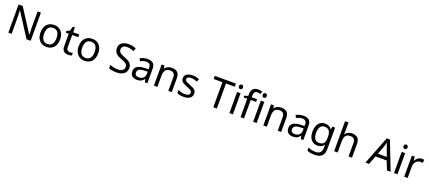

<svg xmlns="http://www.w3.org/2000/svg" viewBox="118 -2548 10220 4572"><g transform="rotate(20 5228.0 -262.5)"><path d="M663 0H558L176 -593H172Q174 -558 177 -506Q180 -454 180 -399V0H97V-714H201L582 -123H586Q585 -139 583.5 -171Q582 -203 580.5 -241Q579 -279 579 -311V-714H663Z M1311 -269Q1311 -136 1243.5 -63Q1176 10 1061 10Q990 10 934.5 -22.5Q879 -55 847 -117.5Q815 -180 815 -269Q815 -402 882 -474Q949 -546 1064 -546Q1137 -546 1192.5 -513.5Q1248 -481 1279.5 -419.5Q1311 -358 1311 -269ZM906 -269Q906 -174 943.5 -118.5Q981 -63 1063 -63Q1144 -63 1182 -118.5Q1220 -174 1220 -269Q1220 -364 1182 -418Q1144 -472 1062 -472Q980 -472 943 -418Q906 -364 906 -269Z M1629 -62Q1649 -62 1670 -65.5Q1691 -69 1704 -73V-6Q1690 1 1664 5.5Q1638 10 1614 10Q1572 10 1536.5 -4.5Q1501 -19 1479 -55Q1457 -91 1457 -156V-468H1381V-510L1458 -545L1493 -659H1545V-536H1700V-468H1545V-158Q1545 -109 1568.5 -85.5Q1592 -62 1629 -62Z M2277 -269Q2277 -136 2209.5 -63Q2142 10 2027 10Q1956 10 1900.5 -22.5Q1845 -55 1813 -117.5Q1781 -180 1781 -269Q1781 -402 1848 -474Q1915 -546 2030 -546Q2103 -546 2158.5 -513.5Q2214 -481 2245.5 -419.5Q2277 -358 2277 -269ZM1872 -269Q1872 -174 1909.5 -118.5Q1947 -63 2029 -63Q2110 -63 2148 -118.5Q2186 -174 2186 -269Q2186 -364 2148 -418Q2110 -472 2028 -472Q1946 -472 1909 -418Q1872 -364 1872 -269Z M3093 -191Q3093 -96 3024 -43Q2955 10 2838 10Q2778 10 2727 1Q2676 -8 2642 -24V-110Q2678 -94 2731.5 -81Q2785 -68 2842 -68Q2922 -68 2962.5 -99Q3003 -130 3003 -183Q3003 -218 2988 -242Q2973 -266 2936.5 -286.5Q2900 -307 2835 -330Q2744 -363 2697.5 -411Q2651 -459 2651 -542Q2651 -599 2680 -639.5Q2709 -680 2760.5 -702Q2812 -724 2879 -724Q2938 -724 2987 -713Q3036 -702 3076 -684L3048 -607Q3011 -623 2967.5 -634Q2924 -645 2877 -645Q2810 -645 2776 -616.5Q2742 -588 2742 -541Q2742 -505 2757 -481Q2772 -457 2806 -438Q2840 -419 2898 -397Q2961 -374 3004.5 -347.5Q3048 -321 3070.5 -284Q3093 -247 3093 -191Z M3428 -545Q3526 -545 3573 -502Q3620 -459 3620 -365V0H3556L3539 -76H3535Q3500 -32 3461.5 -11Q3423 10 3355 10Q3282 10 3234 -28.5Q3186 -67 3186 -149Q3186 -229 3249 -272.5Q3312 -316 3443 -320L3534 -323V-355Q3534 -422 3505 -448Q3476 -474 3423 -474Q3381 -474 3343 -461.5Q3305 -449 3272 -433L3245 -499Q3280 -518 3328 -531.5Q3376 -545 3428 -545ZM3454 -259Q3354 -255 3315.5 -227Q3277 -199 3277 -148Q3277 -103 3304.5 -82Q3332 -61 3375 -61Q3443 -61 3488 -98.5Q3533 -136 3533 -214V-262Z M4044 -546Q4140 -546 4189 -499.5Q4238 -453 4238 -349V0H4151V-343Q4151 -472 4031 -472Q3942 -472 3908 -422Q3874 -372 3874 -278V0H3786V-536H3857L3870 -463H3875Q3901 -505 3947 -525.5Q3993 -546 4044 -546Z M4753 -148Q4753 -70 4695 -30Q4637 10 4539 10Q4483 10 4442.5 1Q4402 -8 4371 -24V-104Q4403 -88 4448.5 -74.5Q4494 -61 4541 -61Q4608 -61 4638 -82.5Q4668 -104 4668 -140Q4668 -160 4657 -176Q4646 -192 4617.5 -208Q4589 -224 4536 -244Q4484 -264 4447 -284Q4410 -304 4390 -332Q4370 -360 4370 -404Q4370 -472 4425.5 -509Q4481 -546 4571 -546Q4620 -546 4662.5 -536.5Q4705 -527 4742 -510L4712 -440Q4678 -454 4641 -464Q4604 -474 4565 -474Q4511 -474 4482.5 -456.5Q4454 -439 4454 -409Q4454 -387 4467 -371.5Q4480 -356 4510.5 -341.5Q4541 -327 4592 -307Q4643 -288 4679 -268Q4715 -248 4734 -219.5Q4753 -191 4753 -148Z M5381 0H5291V-635H5068V-714H5603V-635H5381Z M5744 -737Q5764 -737 5779.5 -723.5Q5795 -710 5795 -681Q5795 -653 5779.5 -639Q5764 -625 5744 -625Q5722 -625 5707 -639Q5692 -653 5692 -681Q5692 -710 5707 -723.5Q5722 -737 5744 -737ZM5787 -536V0H5699V-536Z M6204 -468H6069V0H5981V-468H5887V-509L5981 -539V-570Q5981 -674 6027 -719.5Q6073 -765 6155 -765Q6187 -765 6213.5 -759.5Q6240 -754 6259 -747L6236 -678Q6220 -683 6199 -688Q6178 -693 6156 -693Q6112 -693 6090.5 -663.5Q6069 -634 6069 -571V-536H6204Z M6346 -737Q6366 -737 6381.5 -723.5Q6397 -710 6397 -681Q6397 -653 6381.5 -639Q6366 -625 6346 -625Q6324 -625 6309 -639Q6294 -653 6294 -681Q6294 -710 6309 -723.5Q6324 -737 6346 -737ZM6389 -536V0H6301V-536Z M6817 -546Q6913 -546 6962 -499.5Q7011 -453 7011 -349V0H6924V-343Q6924 -472 6804 -472Q6715 -472 6681 -422Q6647 -372 6647 -278V0H6559V-536H6630L6643 -463H6648Q6674 -505 6720 -525.5Q6766 -546 6817 -546Z M7380 -545Q7478 -545 7525 -502Q7572 -459 7572 -365V0H7508L7491 -76H7487Q7452 -32 7413.5 -11Q7375 10 7307 10Q7234 10 7186 -28.5Q7138 -67 7138 -149Q7138 -229 7201 -272.5Q7264 -316 7395 -320L7486 -323V-355Q7486 -422 7457 -448Q7428 -474 7375 -474Q7333 -474 7295 -461.5Q7257 -449 7224 -433L7197 -499Q7232 -518 7280 -531.5Q7328 -545 7380 -545ZM7406 -259Q7306 -255 7267.5 -227Q7229 -199 7229 -148Q7229 -103 7256.5 -82Q7284 -61 7327 -61Q7395 -61 7440 -98.5Q7485 -136 7485 -214V-262Z M7928 -546Q7981 -546 8023.5 -526Q8066 -506 8096 -465H8101L8113 -536H8183V9Q8183 124 8124.5 182Q8066 240 7943 240Q7825 240 7750 206V125Q7829 167 7948 167Q8017 167 8056.5 126.5Q8096 86 8096 16V-5Q8096 -17 8097 -39.5Q8098 -62 8099 -71H8095Q8041 10 7929 10Q7825 10 7766.5 -63Q7708 -136 7708 -267Q7708 -395 7766.5 -470.5Q7825 -546 7928 -546ZM7940 -472Q7873 -472 7836 -418.5Q7799 -365 7799 -266Q7799 -167 7835.5 -114.5Q7872 -62 7942 -62Q8023 -62 8060 -105.5Q8097 -149 8097 -246V-267Q8097 -377 8059 -424.5Q8021 -472 7940 -472Z M8441 -537Q8441 -497 8436 -462H8442Q8468 -503 8512.5 -524Q8557 -545 8609 -545Q8707 -545 8756 -498.5Q8805 -452 8805 -349V0H8718V-343Q8718 -472 8598 -472Q8508 -472 8474.5 -421.5Q8441 -371 8441 -277V0H8353V-760H8441Z M9691 0 9605 -221H9322L9237 0H9146L9425 -717H9506L9784 0ZM9498 -517Q9495 -525 9488 -546Q9481 -567 9474.5 -589.5Q9468 -612 9464 -624Q9457 -593 9448 -563.5Q9439 -534 9433 -517L9352 -301H9578Z M9915 -737Q9935 -737 9950.5 -723.5Q9966 -710 9966 -681Q9966 -653 9950.5 -639Q9935 -625 9915 -625Q9893 -625 9878 -639Q9863 -653 9863 -681Q9863 -710 9878 -723.5Q9893 -737 9915 -737ZM9958 -536V0H9870V-536Z M10378 -546Q10393 -546 10410.5 -544.5Q10428 -543 10441 -540L10430 -459Q10417 -462 10401.5 -464Q10386 -466 10372 -466Q10331 -466 10295 -443.5Q10259 -421 10237.5 -380.5Q10216 -340 10216 -286V0H10128V-536H10200L10210 -438H10214Q10240 -482 10281 -514Q10322 -546 10378 -546Z"/></g></svg>

Font: Noto Sans Tifinagh Air
Style: Regular
Weight: 400
Designer: JamraPatel
Foundry: JamraPatel LLC
Version: Version 2.006; ttfautohint (v1.8.4.7-5d5b)